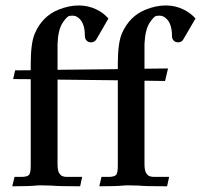

<svg xmlns="http://www.w3.org/2000/svg" viewBox="-20 -668 722 689"><path d="M186.5 -382.3V-79.6Q186.5 -57.1 191.9 -47.6Q197.3 -38.1 204.6 -35.6Q211.9 -33.2 219.7 -33.2H274.9L267.6 0.5Q189.9 0.5 164.6 -2Q146 -2.9 125 -2.9Q117.7 -2.9 112.8 -2.4Q85.9 0.5 23.9 0.5L32.2 -33.2H56.6Q75.7 -33.2 83 -39.3Q90.3 -45.4 90.3 -72.8V-383.8L27.3 -384.3L34.2 -415.5L90.3 -416V-438.5Q90.3 -514.2 105 -547.9Q131.8 -609.9 189.9 -633.3Q227.1 -648.4 262.7 -648.4Q296.9 -648.4 326.7 -633.8Q351.1 -622.1 369.1 -601.6L326.2 -527.3Q319.8 -516.1 306.6 -516.1Q296.4 -516.1 290.5 -522.7Q284.7 -529.3 284.7 -537.6Q284.7 -577.6 269 -596.7Q256.3 -611.8 241.2 -611.8Q239.7 -611.8 230.2 -611.1Q220.7 -610.4 204.6 -585.9Q188.5 -561.5 186.5 -510.7V-417.5L402.8 -419.9V-438.5Q402.8 -514.2 417.5 -547.9Q444.3 -609.9 502.4 -633.3Q539.6 -648.4 575.2 -648.4Q609.4 -648.4 638.7 -633.8Q663.1 -622.1 681.6 -601.6L638.2 -527.3Q632.3 -516.1 619.1 -516.1Q608.9 -516.1 603 -522.7Q597.2 -529.3 597.2 -537.6Q597.2 -577.6 581.1 -596.7Q568.4 -611.8 553.2 -611.8Q551.8 -611.8 542.2 -611.1Q532.7 -610.4 516.8 -585.9Q501 -561.5 498.5 -510.7V-421.4L583 -422.4L572.3 -377.4L498.5 -378.4V-79.6Q498.5 -57.1 504.2 -47.6Q509.8 -38.1 517.1 -35.6Q524.4 -33.2 532.2 -33.2H586.9L579.6 0.5Q502 0.5 477.1 -2Q458 -2.9 437.5 -2.9Q430.2 -2.9 425.3 -2.4Q398.4 0.5 336.4 0.5L344.2 -33.2H369.1Q388.2 -33.2 395.5 -39.3Q402.8 -45.4 402.8 -72.8V-379.9Z"/></svg>

Font: Quaaykop
Style: Medium
Weight: 500
Designer: Tup Wanders
Foundry: Free font, DO NOT SELL
Version: Version 1.00;July 31, 2023;FontCreator 11.5.0.2430 64-bit